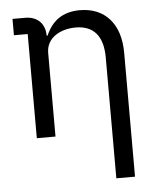

<svg xmlns="http://www.w3.org/2000/svg" viewBox="-52 -573 678 819"><g transform="rotate(-5 286.5 -164.0)"><path d="M90 0H170V-358C170 -424 232 -456 296 -456C373 -456 413 -409 413 -317V200H493V-331C493 -456 426 -528 320 -528C243 -528 199 -490 174 -432H170C170 -481 140 -516 85 -516H31V-446H90Z"/></g></svg>

Font: Braiins Sans
Style: Regular
Weight: 400
Designer: Mike Abbink, Paul van der Laan, Pieter van Rosmalen, Jiri Chlebus, Lubos Buracinsky
Foundry: Bold Monday, Sudetype
Version: Version 1.000;hotconv 1.0.109;makeotfexe 2.5.65596